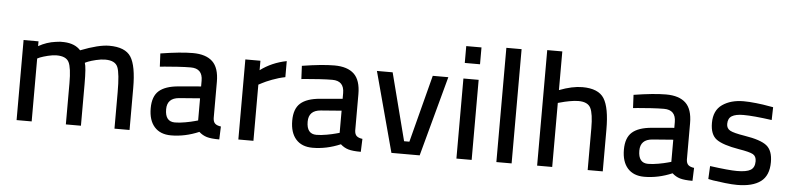

<svg xmlns="http://www.w3.org/2000/svg" viewBox="-44 -950 4911 1192"><g transform="rotate(5 2411.0 -354.5)"><path d="M175 0H81V-499H174V-469Q225 -498 281 -505Q310 -510 334 -508Q401 -505 436 -466Q549 -510 614 -510Q714 -510 749.5 -455Q785 -400 785 -261V0H691V-227Q691 -344 675 -383Q659 -422 597 -422Q571 -422 540 -414.5Q509 -407 491.5 -400Q474 -393 472 -391Q482 -366 482 -259V0H388V-257Q388 -353 370.5 -387.5Q353 -422 294 -422Q270 -422 240 -414.5Q210 -407 192 -400L175 -392Z M1299 -345V-119Q1300 -95 1312 -84.5Q1324 -74 1348 -71L1345 10Q1294 10 1267 2Q1240 -6 1218 -26Q1131 11 1044 11Q977 11 940.5 -30Q904 -71 904 -146Q904 -220 943 -254.5Q982 -289 1064 -296L1204 -308V-344Q1204 -420 1130 -420Q1097 -420 1049 -417Q1001 -414 970 -411L938 -408L934 -490Q1059 -510 1135 -510Q1217 -510 1258 -471Q1299 -432 1299 -345ZM1204 -234 1075 -224Q1000 -218 1000 -148Q1000 -71 1061 -71Q1089 -71 1125 -77.5Q1161 -84 1182 -90L1204 -96Z M1463 0V-499H1557V-440Q1628 -493 1720 -511V-411Q1679 -403 1638.5 -387.5Q1598 -372 1578 -361L1557 -350V0Z M2181 -345V-119Q2182 -95 2194 -84.5Q2206 -74 2230 -71L2227 10Q2176 10 2149 2Q2122 -6 2100 -26Q2013 11 1926 11Q1859 11 1822.5 -30Q1786 -71 1786 -146Q1786 -220 1825 -254.5Q1864 -289 1946 -296L2086 -308V-344Q2086 -420 2012 -420Q1979 -420 1931 -417Q1883 -414 1852 -411L1820 -408L1816 -490Q1941 -510 2017 -510Q2099 -510 2140 -471Q2181 -432 2181 -345ZM2086 -234 1957 -224Q1882 -218 1882 -148Q1882 -71 1943 -71Q1971 -71 2007 -77.5Q2043 -84 2064 -90L2086 -96Z M2283 -499H2381L2489 -79H2522L2631 -499H2728L2593 0H2417Z M2822 0V-499H2917V0ZM2822 -596V-701H2917V-596Z M3071 0V-712H3166V0Z M3419 0H3325V-720H3419V-479Q3500 -510 3563 -510Q3663 -510 3698.5 -453.5Q3734 -397 3734 -261V0H3640V-260Q3640 -351 3622 -386.5Q3604 -422 3546 -422Q3522 -422 3490 -416Q3458 -410 3438 -404L3419 -399Z M4248 -345V-119Q4249 -95 4261 -84.5Q4273 -74 4297 -71L4294 10Q4243 10 4216 2Q4189 -6 4167 -26Q4080 11 3993 11Q3926 11 3889.5 -30Q3853 -71 3853 -146Q3853 -220 3892 -254.5Q3931 -289 4013 -296L4153 -308V-344Q4153 -420 4079 -420Q4046 -420 3998 -417Q3950 -414 3919 -411L3887 -408L3883 -490Q4008 -510 4084 -510Q4166 -510 4207 -471Q4248 -432 4248 -345ZM4153 -234 4024 -224Q3949 -218 3949 -148Q3949 -71 4010 -71Q4038 -71 4074 -77.5Q4110 -84 4131 -90L4153 -96Z M4753 -489 4751 -409Q4636 -425 4574 -425Q4526 -425 4502 -410.5Q4478 -396 4478 -361Q4478 -333 4500.5 -320.5Q4523 -308 4592 -297Q4693 -281 4731 -250.5Q4769 -220 4769 -148Q4769 -64 4718.5 -26.5Q4668 11 4572 11Q4542 11 4497 6Q4452 1 4421 -4L4391 -10L4395 -91Q4513 -75 4564 -75Q4623 -75 4648.5 -90.5Q4674 -106 4674 -145Q4674 -176 4653 -188Q4632 -200 4564 -211Q4463 -228 4423 -257Q4383 -286 4383 -359Q4383 -437 4435.5 -473.5Q4488 -510 4568 -510Q4601 -510 4647 -505Q4693 -500 4723 -494Z"/></g></svg>

Font: TitilliumText22L Lt
Style: Medium
Weight: 500
Designer: Campivisivi
Foundry: Campivisivi
Version: 1.000